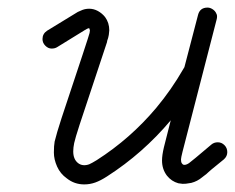

<svg xmlns="http://www.w3.org/2000/svg" viewBox="-20 -460 619 506"><path d="M537 -79Q544 -85 554 -85Q564 -85 571.5 -77.5Q579 -70 579 -59Q579 -48 570 -40Q543 -18 537.5 -13.5Q532 -9 529.5 -6.5Q527 -4 523.5 -1Q520 2 517.5 3.5Q515 5 513 7Q500 18 484 22Q468 25 461.5 24.5Q455 24 450 23Q432 18 420 3Q407 -14 407 -37Q407 -51 412 -72L430 -143Q357 -56 262 5Q245 16 231 21Q217 26 202 26Q176 26 156 10Q139 -2 130.5 -21Q122 -40 122 -58Q122 -76 124 -87Q129 -108 142 -148Q216 -370 216 -373Q217 -378 217 -380L215 -386Q210 -385 204 -381L131 -336Q125 -332 116 -332Q107 -332 99.5 -339.5Q92 -347 92 -357Q92 -371 104 -379Q182 -427 185 -428.5Q188 -430 193 -432Q203 -437 215 -437Q227 -437 238 -431Q249 -425 257 -415Q268 -400 268 -380Q267 -366 265 -360Q263 -354 262.5 -352.5Q262 -351 262 -349Q261 -347 190 -132Q178 -95 175.5 -83Q173 -71 173 -61Q173 -40 186 -30Q198 -21 215 -27Q222 -30 235 -38Q324 -95 392 -176Q432 -224 463 -278Q465 -281 466 -283L502 -421Q507 -440 527 -440Q533 -440 539 -436.5Q545 -433 548.5 -427.5Q552 -422 552 -417Q552 -412 551 -409L461 -60Q457 -44 457 -40Q457 -33 459 -30Q461 -27 463 -26Q469 -24 478 -30Q484 -34 537 -79ZM479 -30Q479 -30 479 -30Z"/></svg>

Font: TT2020Base
Style: Italic
Weight: 400
Italic angle: -15°
Version: Version 0.2.000